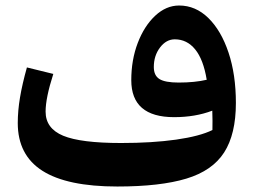

<svg xmlns="http://www.w3.org/2000/svg" viewBox="-20 -678 934 707"><path d="M762.2 -199.2Q762.7 -213.9 762.5 -233.2Q762.2 -252.4 761.7 -270.5Q699.2 -246.6 621.1 -246.6Q463.4 -246.6 463.4 -382.8Q463.4 -457.5 487.3 -520Q511.2 -582.5 551.5 -620.1Q591.8 -657.7 639.6 -657.7Q700.2 -657.7 747.3 -611.6Q794.4 -565.4 821.5 -484.4Q848.6 -403.3 848.6 -298.8Q848.6 -184.1 805.4 -116.7Q762.2 -49.3 666.3 -20.3Q570.3 8.8 412.1 8.8Q227.1 8.8 136.2 -49.1Q45.4 -106.9 45.4 -225.1Q45.4 -270 53.7 -319.3Q62 -368.7 79.1 -429.7L176.3 -405.8Q147.9 -317.4 147.9 -267.1Q147.9 -205.1 212.6 -178.2Q277.3 -151.4 425.8 -151.4Q540.5 -151.4 628.2 -163.8Q715.8 -176.3 762.2 -199.2ZM741.2 -384.3Q729 -459 698.7 -496.1Q668.5 -533.2 623.5 -533.2Q592.3 -533.2 569.3 -503.2Q546.4 -473.1 546.4 -431.2Q546.4 -399.9 567.1 -387Q587.9 -374 637.7 -374Q697.3 -374 741.2 -384.3Z"/></svg>

Font: Pinar-DS2-FD Bold
Style: Regular
Weight: 700
Designer: Amin Abedi
Version: Version 3.000